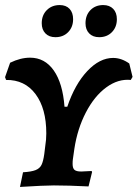

<svg xmlns="http://www.w3.org/2000/svg" viewBox="-21 -733 544 759"><path d="M503 -429 496 -417Q446 -422 399 -387.5Q352 -353 318.5 -288.5Q285 -224 273 -145L267 -103Q266 -96 266 -85Q266 -68 273.5 -61.5Q281 -55 300 -55L341 -57L343 -53L329 4Q249 0 192 0Q154 0 58 6L70 -52Q103 -54 119.5 -60.5Q136 -67 143 -81Q150 -95 154 -124L161 -181L162 -206Q162 -304 119.5 -361Q77 -418 3 -417L-1 -428L19 -485Q60 -505 98 -505Q156 -505 191.5 -454.5Q227 -404 234 -311H245Q275 -400 324 -452Q373 -504 426 -504Q459 -504 490 -482ZM144 -641Q144 -673 164 -693Q184 -713 215 -713Q240 -713 254 -698Q268 -683 268 -657Q268 -626 248.5 -606Q229 -586 198 -586Q173 -586 158.5 -601Q144 -616 144 -641ZM317 -641Q317 -673 336.5 -693Q356 -713 387 -713Q412 -713 426.5 -698Q441 -683 441 -657Q441 -626 421.5 -606Q402 -586 371 -586Q346 -586 331.5 -601Q317 -616 317 -641Z"/></svg>

Font: Alegreya SC
Style: Bold Italic
Weight: 700
Italic angle: -7°
Designer: Juan Pablo del Peral
Foundry: Huerta Tipografica
Version: Version 2.007; ttfautohint (v1.6)